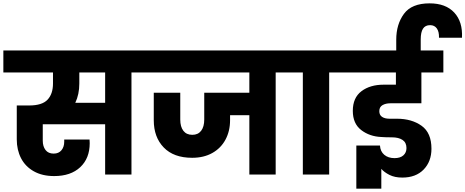

<svg xmlns="http://www.w3.org/2000/svg" viewBox="-37 -1041 2775 1145"><path d="M845 -609H747V0H590V-300H218V-202Q218 -168 234.5 -146.5Q251 -125 283 -125Q313 -125 329.5 -145Q346 -165 346 -196V-209H497Q498 -200 498 -187Q498 -97 441.5 -44Q385 9 286 9Q215 9 164.5 -19.5Q114 -48 88.5 -97.5Q63 -147 63 -210V-412H137Q214 -412 246.5 -446.5Q279 -481 279 -543V-609H-17V-740H845ZM590 -609H436V-543Q436 -478 412 -428H590Z M1705 -609H1607V0H1450V-354H1335V-324Q1335 -259 1307.5 -208Q1280 -157 1229 -128.5Q1178 -100 1109 -100Q999 -100 939.5 -161.5Q880 -223 880 -324V-488H1038V-328Q1038 -285 1056.5 -261Q1075 -237 1110 -237Q1144 -237 1162.5 -261Q1181 -285 1181 -328V-488H1450V-609H811V-740H1705Z M1769 0V-609H1671V-740H2024V-609H1926V0Z M2581 -816Q2582 -852 2568 -871.5Q2554 -891 2528 -891Q2499 -891 2485.5 -870Q2472 -849 2472 -806V-740H2607V-609H2476V-425H2291Q2263 -425 2244 -414Q2225 -403 2225 -378Q2225 -355 2241.5 -344Q2258 -333 2286 -333H2330Q2418 -333 2477 -291Q2536 -249 2536 -154Q2536 -78 2489.5 -30Q2443 18 2362 18Q2317 18 2285.5 2Q2254 -14 2237 -34V84H2088V-173H2229Q2231 -138 2254.5 -118Q2278 -98 2316 -98Q2350 -98 2368.5 -114.5Q2387 -131 2387 -158Q2387 -191 2363.5 -206.5Q2340 -222 2300 -222Q2260 -222 2237 -224Q2167 -227 2117 -265.5Q2067 -304 2067 -380Q2067 -458 2118.5 -497Q2170 -536 2251 -536H2324V-609H1986V-740H2326V-804Q2326 -896 2372 -958.5Q2418 -1021 2525 -1021Q2621 -1021 2672 -966Q2723 -911 2718 -816Z"/></svg>

Font: Fz Poppins
Style: Bold
Weight: 700
Designer: Ninad Kale (Devanagari), Jonny Pinhorn (Latin)
Foundry: Indian Type Foundry
Version: Vit hóa bi Vntype.Com & FontZin.Com